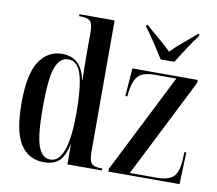

<svg xmlns="http://www.w3.org/2000/svg" viewBox="-83 -864 1102 973"><g transform="rotate(10 467.5 -378.0)"><path d="M201 10Q256 10 282.5 -18Q309 -46 320 -101H322V0H500V-10H492Q458 -10 444.5 -24Q431 -38 431 -84V-760H250V-750H257Q290 -750 305.5 -738.5Q321 -727 321 -680V-570Q321 -542 321.5 -510.5Q322 -479 323 -433H321Q299 -547 200 -547Q126 -547 82.5 -481.5Q39 -416 39 -267Q39 -118 81.5 -54Q124 10 201 10ZM232 -9Q189 -9 169 -64.5Q149 -120 149 -264Q149 -412 170 -468.5Q191 -525 235 -525Q284 -525 303 -458.5Q322 -392 322 -265Q322 -9 232 -9ZM533 0H899L905 -164H895L893 -119Q889 -59 864 -35.5Q839 -12 778 -12H641L898 -521V-536H562L551 -392H561L564 -418Q572 -476 596 -500Q620 -524 679 -524H790L533 -15ZM695 -606H766Q786 -640 815 -684Q844 -728 866 -756V-766H859Q830 -740 794 -710.5Q758 -681 730 -652Q701 -681 665.5 -710.5Q630 -740 601 -766H594V-756Q616 -728 645 -684Q674 -640 695 -606Z"/></g></svg>

Font: Noto Serif Display Condensed Semi
Style: Regular
Weight: 600
Width: 3
Designer: Monotype Design Team
Foundry: Monotype Imaging Inc.
Version: Version 1.900